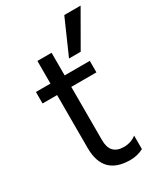

<svg xmlns="http://www.w3.org/2000/svg" viewBox="-191 -840 798 926"><g transform="rotate(-30 208.5 -377.5)"><path d="M327 -13Q294 5 253 5Q103 5 103 -148V-443H22V-507H103V-633H182V-507H322V-443H182V-146Q182 -65 258 -65Q297 -65 327 -88ZM306 -567H241L326 -760H417Z"/></g></svg>

Font: Hind Guntur
Style: Regular
Weight: 400
Designer: Manushi Parikh, Hitesh Malaviya
Foundry: Indian Type Foundry
Version: Version 1.002;PS 1.0;hotconv 1.0.86;makeotf.lib2.5.63406; tt